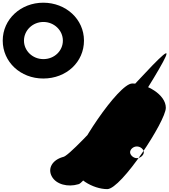

<svg xmlns="http://www.w3.org/2000/svg" viewBox="-453 -954 1224 1388"><path d="M1.5 -660.4C1.5 -586.6 -59.8 -526.7 -139.3 -526.7C-217.4 -526.7 -279.7 -586.6 -279.7 -660.4C-279.7 -734.3 -216.9 -795.2 -139.3 -795.2C-61.3 -795.2 1.5 -734.3 1.5 -660.4ZM154.1 -660.4C154.1 -815.3 23.8 -934.5 -140.3 -934.5C-302.5 -934.5 -433.3 -815.3 -433.3 -660.4C-433.3 -506.5 -305.5 -386.4 -140.3 -386.4C28.3 -386.4 154.1 -506.5 154.1 -660.4ZM487.5 146.6C487.5 126.8 509.3 104.8 536.3 104.8C563.9 104.8 586.7 126.8 586.7 146.6C586.7 166.4 563.4 189.4 536.3 189.4C510.8 189.4 487.5 166.4 487.5 146.6ZM79.9 237.6C79.9 334.5 221.2 413.2 322.3 413.2C423.5 413.2 745.8 -78 745.8 -174.9C745.8 -271.8 604.5 -350.5 503.3 -350.5C402.2 -350.5 79.9 140.7 79.9 237.6ZM750.4 -563.5C763.8 -643 69.2 181 1.7 181C-76.1 203.2 -109.8 264.5 -78.4 321.5C-47.1 379.5 37.8 400.5 112.9 378C175.9 378 750.4 -505.5 750.4 -563.5Z"/></svg>

Font: AnarchicType
Style: Regular
Weight: 400
Version: Version Who Cares?